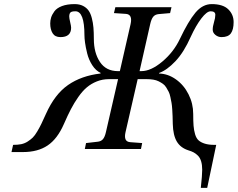

<svg xmlns="http://www.w3.org/2000/svg" viewBox="-20 -727 1160 937"><path d="M36.1 15.1 43.9 -20Q66.4 -20 83.5 -23.4Q100.6 -26.9 115.2 -36.4Q129.9 -45.9 139.9 -55.7Q149.9 -65.4 161.9 -85.7Q173.8 -106 181.9 -122.8Q189.9 -139.6 204.1 -170.9Q247.1 -267.1 312.3 -312.3Q377.4 -357.4 470.2 -368.2L471.2 -371.1Q447.3 -382.3 430.2 -408.9Q413.1 -435.5 405.5 -466.3Q397.9 -497.1 395 -519Q392.1 -541 392.1 -555.2Q392.1 -671.9 348.1 -671.9Q329.1 -671.9 323.5 -665.8Q317.9 -659.7 317.9 -646Q317.9 -637.7 322.5 -618.7Q327.1 -599.6 327.1 -591.8Q327.1 -545.9 274.9 -545.9Q248.5 -545.9 236.8 -564.7Q225.1 -583.5 225.1 -612.8Q225.1 -627.4 229.5 -641.6Q233.9 -655.8 245.4 -671.6Q256.8 -687.5 282.2 -697.3Q307.6 -707 344.2 -707Q368.2 -707 385.3 -698.2Q402.3 -689.5 412.4 -675.3Q422.4 -661.1 428.2 -638.4Q434.1 -615.7 436 -592.3Q438 -568.8 438 -537.1Q438 -469.2 467.8 -424.6Q497.6 -379.9 555.2 -379.9H564.9L617.2 -608.9Q627.9 -656.2 595.2 -659.2L536.1 -663.1L543 -691.9H816.9L810.1 -663.1L754.9 -658.2Q736.8 -656.7 727.5 -645Q718.3 -633.3 712.9 -608.9L661.1 -379.9H669.9Q716.8 -379.9 772.2 -426.5Q827.6 -473.1 857.9 -537.1Q898.9 -623.5 933.8 -665.3Q968.8 -707 1013.2 -707Q1067.9 -707 1094 -681.6Q1120.1 -656.2 1120.1 -619.1Q1120.1 -583 1106.9 -564.5Q1093.8 -545.9 1061 -545.9Q1044.4 -545.9 1031.2 -556.6Q1018.1 -567.4 1018.1 -582Q1018.1 -598.1 1024.4 -618.9Q1030.8 -639.6 1030.8 -654.8Q1030.8 -671.9 1007.8 -671.9Q989.3 -671.9 962.6 -637Q936 -602.1 911.1 -547.9Q877.4 -471.7 835.9 -428Q794.4 -384.3 756.8 -371.1L755.9 -368.2Q799.8 -367.2 838.6 -339.6Q877.4 -312 900.1 -266.8Q922.9 -221.7 922.9 -170.9Q922.9 -135.3 924.6 -113.5Q926.3 -91.8 932.1 -71.8Q938 -51.8 949.5 -41.7Q960.9 -31.7 979.7 -25.9Q998.5 -20 1026.9 -20H1035.2L991.2 189.9H960Q966.8 128.4 966.8 101.1Q966.8 77.1 961.4 59.8Q956.1 42.5 945.6 32.2Q935.1 22 924.8 16.6Q914.6 11.2 899.9 6.8Q861.3 -5.4 843 -36.1Q824.7 -66.9 823.2 -122.1Q822.8 -145.5 822.3 -159.2Q821.8 -172.9 820.6 -192.9Q819.3 -212.9 817.1 -225.1Q814.9 -237.3 811.5 -253.4Q808.1 -269.5 803.2 -279.1Q798.3 -288.6 791.5 -299.8Q784.7 -311 775.4 -317.6Q766.1 -324.2 754.4 -330.1Q742.7 -335.9 727.8 -338.4Q712.9 -340.8 694.8 -340.8H651.9L592.8 -83Q587.4 -60.1 592.5 -47.4Q597.7 -34.7 615.2 -33.2L673.8 -28.8L668 0H394L399.9 -28.8L455.1 -35.2Q472.7 -36.6 482.2 -47.6Q491.7 -58.6 497.1 -83L556.2 -340.8H512.2Q480.5 -340.8 452.9 -329.8Q425.3 -318.8 404.1 -301Q382.8 -283.2 362.3 -253.9Q341.8 -224.6 326.2 -194.6Q310.5 -164.6 292 -122.1Q260.3 -49.3 212.4 -17.1Q164.6 15.1 91.8 15.1Z"/></svg>

Font: Linguistics Pro
Style: Italic
Weight: 400
Italic angle: -12°
Designer: Stefan Peev, Context Ltd
Foundry: Stefan Peev, Context Ltd
Version: Version 001.000